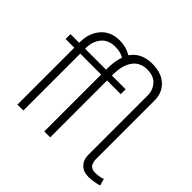

<svg xmlns="http://www.w3.org/2000/svg" viewBox="-176 -938 1143 1143"><g transform="rotate(45 395.0 -367.0)"><path d="M707 5.9Q661.1 5.9 636 -19.8Q610.8 -45.4 610.8 -87.9V-586.9Q610.8 -631.3 582.8 -663.1Q554.7 -694.8 500 -694.8Q473.6 -694.8 452.4 -685.8Q431.2 -676.8 417.2 -661.6Q403.3 -646.5 394 -625.7Q384.8 -605 380.9 -582.3Q377 -559.6 377 -534.2V-520H492.2V-479H377V0H327.1V-479H150.9V0H101.1V-479H27.8V-520H101.1V-526.9Q101.1 -601.6 143.8 -651.4Q186.5 -701.2 262.2 -701.2Q315.4 -701.2 360.8 -674.8Q405.3 -740.2 497.1 -740.2Q574.2 -740.2 617.7 -700Q661.1 -659.7 661.1 -595.2V-103Q661.1 -40 713.9 -40Q749 -40 777.8 -50.8L790 -7.8Q777.3 -3.4 751.7 1.2Q726.1 5.9 707 5.9ZM150.9 -520H327.1Q327.1 -598.6 344.2 -636.2Q319.3 -655.8 270 -655.8Q210.9 -655.8 180.9 -617.9Q150.9 -580.1 150.9 -527.8Z"/></g></svg>

Font: Rawline Light
Style: Regular
Weight: 300
Designer: Matt McInerney, Pablo Impallari, Rodrigo Fuenzalida
Foundry: Matt McInerney, Pablo Impallari, Rodrigo Fuenzalida
Version: Version 4.020;PS 004.020;hotconv 1.0.88;makeotf.lib2.5.64775